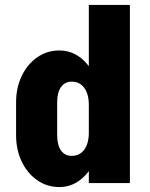

<svg xmlns="http://www.w3.org/2000/svg" viewBox="-20 -740 605 776"><path d="M505 -518H339V-720H505ZM339 0V-520H505V0ZM45 -194V-326H211V-194ZM211 -326H45Q45 -386 68 -433.5Q91 -481 130.5 -508.5Q170 -536 220 -536L270 -410Q242 -410 226.5 -388Q211 -366 211 -326ZM385 -316H339Q339 -360 320.5 -385Q302 -410 270 -410L220 -536Q267 -536 304.5 -507.5Q342 -479 363.5 -429Q385 -379 385 -316ZM211 -194Q211 -154 226.5 -132Q242 -110 270 -110L220 16Q170 16 130.5 -11.5Q91 -39 68 -86.5Q45 -134 45 -194ZM385 -204Q385 -141 363.5 -91.5Q342 -42 304.5 -13Q267 16 220 16L270 -110Q302 -110 320.5 -135Q339 -160 339 -204Z"/></svg>

Font: Akshar Light
Style: Regular
Weight: 300
Designer: Tall Chai
Foundry: Tall Chai
Version: Version 1.100